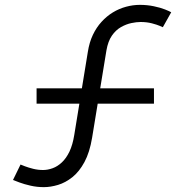

<svg xmlns="http://www.w3.org/2000/svg" viewBox="-20 -755 758 790"><path d="M160.5 15Q132 15 105.8 9Q79.5 3 60.2 -4.2Q41 -11.5 33.5 -14.5L64.5 -78Q68 -76.5 82.2 -71Q96.5 -65.5 116.2 -60.5Q136 -55.5 157 -55.5Q176.5 -55.5 196.5 -62.8Q216.5 -70 234.5 -86.8Q252.5 -103.5 265.8 -131.2Q279 -159 285.5 -199.5L341.5 -542Q347.5 -580.5 362 -611.2Q376.5 -642 397.8 -665.2Q419 -688.5 444.5 -704Q470 -719.5 498.5 -727.2Q527 -735 555.5 -735Q586 -735 613.2 -729.2Q640.5 -723.5 659.2 -716Q678 -708.5 684.5 -704.5L650 -643Q650.5 -643 638.2 -648.2Q626 -653.5 605 -659Q584 -664.5 558.5 -664.5Q541.5 -664.5 520.2 -660Q499 -655.5 477.8 -643.5Q456.5 -631.5 440.5 -608.5Q424.5 -585.5 418 -548L359 -188.5Q349 -128 327.5 -88.2Q306 -48.5 277.8 -26Q249.5 -3.5 218.8 5.8Q188 15 160.5 15ZM130.5 -328.5V-391.5H613.5V-328.5Z"/></svg>

Font: Manrope ExtraLight
Style: Regular
Weight: 400
Version: Version 4.504